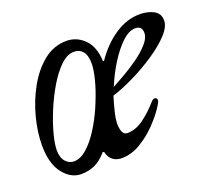

<svg xmlns="http://www.w3.org/2000/svg" viewBox="-88 -561 760 691"><g transform="rotate(-20 291.5 -215.5)"><path d="M441 -139Q448 -147 454 -147Q464 -147 464 -136Q464 -130 448 -106.5Q432 -83 405 -55Q378 -27 343 -6Q308 15 270 15Q251 15 237 4.5Q223 -6 218 -28L213 -29Q190 -2 166 8.5Q142 19 114 19Q75 19 45.5 -18.5Q16 -56 16 -126Q16 -176 30.5 -232Q45 -288 72.5 -337.5Q100 -387 139 -418.5Q178 -450 227 -450Q266 -450 295 -421Q324 -392 326 -336H330Q365 -388 411.5 -419Q458 -450 507 -450Q538 -450 560.5 -438Q583 -426 583 -399Q583 -375 557 -347Q531 -319 490 -291.5Q449 -264 403.5 -241.5Q358 -219 319 -207Q311 -181 304 -153Q297 -125 297 -106Q297 -88 302.5 -75.5Q308 -63 321 -63Q353 -63 384 -86Q415 -109 441 -139ZM475 -408Q451 -408 424.5 -383Q398 -358 373.5 -319Q349 -280 331 -236Q350 -246 378.5 -262.5Q407 -279 435 -299Q463 -319 482 -340.5Q501 -362 501 -381Q501 -408 475 -408ZM105 -33Q130 -33 155 -55Q180 -77 202.5 -112.5Q225 -148 242 -187L251 -209Q267 -248 276 -284Q285 -320 285 -342Q285 -374 272.5 -389Q260 -404 239 -404Q213 -404 187.5 -379.5Q162 -355 139 -316.5Q116 -278 98 -234.5Q80 -191 70 -153Q60 -115 60 -92Q60 -63 73.5 -48Q87 -33 105 -33Z"/></g></svg>

Font: Sedan
Style: Italic
Weight: 400
Italic angle: -13.8°
Designer: Sebastian Salazar
Foundry: Sebastian Salazar
Version: Version 1.100; ttfautohint (v1.8.4.7-5d5b)